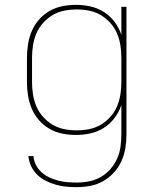

<svg xmlns="http://www.w3.org/2000/svg" viewBox="-20 -548 640 791"><path d="M296 223Q274 223 252.5 221Q231 219 210 213Q189 207 169 197Q149 187 133.5 172Q118 157 108.5 137Q99 117 97 95H118Q119 114 128 131.5Q137 149 151.5 162Q166 175 183.5 183Q201 191 220 196Q239 201 258 202.5Q277 204 296 204Q322 204 347.5 199Q373 194 395.5 181Q418 168 435 148.5Q452 129 462.5 105.5Q473 82 476.5 56.5Q480 31 480 5V-115Q470 -86 451.5 -61.5Q433 -37 407.5 -21Q382 -5 352.5 1.5Q323 8 293 8Q265 8 237 2.5Q209 -3 184.5 -17Q160 -31 141 -52.5Q122 -74 111 -100Q100 -126 95.5 -154Q91 -182 91 -210V-310Q91 -338 95.5 -366Q100 -394 111 -420Q122 -446 141 -467.5Q160 -489 184.5 -503Q209 -517 237 -522.5Q265 -528 293 -528Q323 -528 352.5 -521.5Q382 -515 407.5 -499Q433 -483 451.5 -458.5Q470 -434 480 -405V-520H501V5Q501 33 496.5 61.5Q492 90 480.5 115.5Q469 141 449.5 162.5Q430 184 405.5 198Q381 212 353 217.5Q325 223 296 223ZM296 -11Q322 -11 347.5 -16Q373 -21 395 -34Q417 -47 434.5 -66.5Q452 -86 462 -109.5Q472 -133 476 -158.5Q480 -184 480 -210V-310Q480 -336 476 -361.5Q472 -387 462 -410.5Q452 -434 434.5 -453.5Q417 -473 395 -486Q373 -499 347.5 -504Q322 -509 296 -509Q270 -509 244.5 -504Q219 -499 197 -486Q175 -473 157.5 -453.5Q140 -434 130 -410.5Q120 -387 116 -361.5Q112 -336 112 -310V-210Q112 -184 116 -158.5Q120 -133 130 -109.5Q140 -86 157.5 -66.5Q175 -47 197 -34Q219 -21 244.5 -16Q270 -11 296 -11Z"/></svg>

Font: Iosevka Thin Extended
Style: Regular
Weight: 100
Width: 7
Monospace: yes
Designer: Belleve Invis
Foundry: Belleve Invis
Version: Version 32.5.0; ttfautohint (v1.8.4)